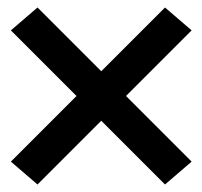

<svg xmlns="http://www.w3.org/2000/svg" viewBox="-20 -596 540 512"><path d="M80 -104 9 -165 184 -340 9 -515 80 -576 250 -406 420 -576 491 -515 316 -340 491 -165 420 -104 250 -274Z"/></svg>

Font: Iosevka
Style: Bold
Weight: 700
Monospace: yes
Designer: Belleve Invis
Foundry: Belleve Invis
Version: Version 32.5.0; ttfautohint (v1.8.4)